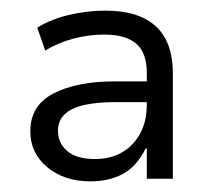

<svg xmlns="http://www.w3.org/2000/svg" viewBox="-20 -733 392 361"><path d="M150 -392Q101 -392 69 -418.5Q37 -445 37 -486Q37 -535 81 -557.5Q125 -580 196 -580H262V-541H197Q162 -541 138 -535.5Q114 -530 101.5 -518Q89 -506 89 -487Q89 -464 106.5 -449Q124 -434 159 -434Q187 -434 208.5 -446Q230 -458 243 -481Q256 -504 256 -537V-596Q256 -634 236 -651Q216 -668 176 -668Q147 -668 118.5 -660.5Q90 -653 65 -638L50 -681Q76 -697 110 -705Q144 -713 178 -713Q241 -713 273 -683.5Q305 -654 305 -595V-397H256V-454H254Q237 -420 211 -406Q185 -392 150 -392Z"/></svg>

Font: Nunito Sans 8pt Light
Style: Regular
Weight: 300
Version: Version 3.101;gftools[0.9.27]